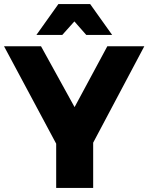

<svg xmlns="http://www.w3.org/2000/svg" viewBox="-25 -930 734 950"><path d="M689 -701 436 -224V0H253V-219L-5 -701H178L344 -400L506 -701ZM530 -757H402L343 -824L283 -757H155L264 -910H421Z"/></svg>

Font: Montserrat V1
Style: Bold
Weight: 700
Designer: Julieta Ulanovsky
Foundry: Julieta Ulanovsky
Version: Version 6.001